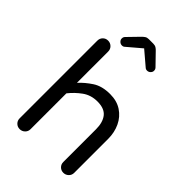

<svg xmlns="http://www.w3.org/2000/svg" viewBox="-263 -1020 1135 1135"><g transform="rotate(45 304.5 -453.0)"><path d="M124 5Q105 5 92 -8Q79 -21 79 -40V-689Q79 -709 92 -722Q105 -735 124 -735Q143 -735 156.5 -722Q170 -709 170 -689V-428Q202 -463 245.5 -491.5Q289 -520 356 -520Q413 -520 453 -493.5Q493 -467 514 -422.5Q535 -378 535 -324V-40Q535 -21 521.5 -8Q508 5 489 5Q470 5 457 -8Q444 -21 444 -40V-314Q444 -371 418.5 -403.5Q393 -436 334 -436Q280 -436 240 -407Q200 -378 170 -340V-40Q170 -21 156.5 -8Q143 5 124 5ZM202 -772Q189 -772 180 -781.5Q171 -791 172 -802Q172 -813 180 -821L248 -891Q256 -899 265 -905Q274 -911 288 -911H326Q340 -911 349.5 -905Q359 -899 366 -891L434 -821Q442 -813 442 -802Q443 -791 434 -781.5Q425 -772 412 -772Q401 -772 394 -779L307 -853L220 -779Q213 -772 202 -772Z"/></g></svg>

Font: Varela Round
Style: Regular
Weight: 400
Designer: Joe Prince, Avraham Cornfeld
Foundry: Joe Prince, Avraham Cornfeld
Version: Version 3.010; ttfautohint (v1.8.4.7-5d5b)